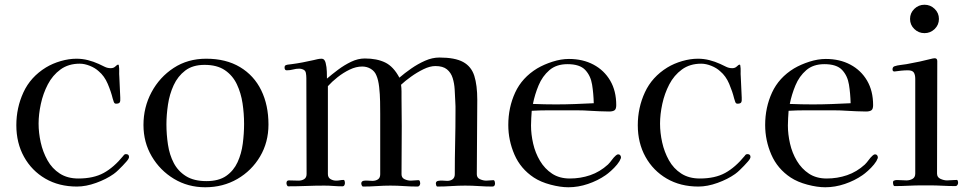

<svg xmlns="http://www.w3.org/2000/svg" viewBox="-20 -787 4094 811"><path d="M525 -124Q525 -117 514 -104.5Q503 -92 498 -87Q489 -78 480 -69Q471 -60 460 -52Q429 -30 386 -14.5Q343 1 305 1Q229 1 171.5 -32.5Q114 -66 81.5 -124.5Q49 -183 49 -258Q49 -332 79 -397Q109 -462 174 -502Q202 -519 236.5 -529Q271 -539 303 -539Q328 -539 351.5 -533Q375 -527 397 -517Q410 -511 422 -505Q434 -499 448 -499Q460 -499 467.5 -506.5Q475 -514 479 -514Q482 -514 482 -510Q484 -498 483.5 -486Q483 -474 484 -463Q485 -441 486 -419Q487 -397 488 -375V-372Q489 -361 486 -355Q483 -349 470 -349Q463 -349 460.5 -357Q458 -365 456 -371Q449 -400 435 -433Q421 -466 397 -486Q382 -500 359.5 -509Q337 -518 317 -518Q269 -518 235.5 -493.5Q202 -469 182 -430.5Q162 -392 152.5 -348Q143 -304 143 -265Q143 -226 152 -185.5Q161 -145 180.5 -110Q200 -75 232.5 -54Q265 -33 311 -33Q375 -33 418 -56.5Q461 -80 501 -129Q505 -136 512 -136Q525 -136 525 -124Z M1011 -264Q1011 -307 1004.5 -350.5Q998 -394 980.5 -431Q963 -468 930 -490.5Q897 -513 844 -513Q794 -513 762.5 -489Q731 -465 713.5 -427Q696 -389 689.5 -345Q683 -301 683 -262Q683 -219 689.5 -176Q696 -133 714 -98.5Q732 -64 765.5 -43Q799 -22 852 -22Q904 -22 935.5 -44Q967 -66 983.5 -102Q1000 -138 1005.5 -180.5Q1011 -223 1011 -264ZM1114 -261Q1114 -186 1078.5 -126Q1043 -66 982.5 -31Q922 4 847 4Q774 4 715 -31.5Q656 -67 621 -126.5Q586 -186 586 -259Q586 -334 620 -397.5Q654 -461 713.5 -500Q773 -539 851 -539Q935 -539 994 -503.5Q1053 -468 1083.5 -405.5Q1114 -343 1114 -261Z M2071 -13Q2071 1 2060 1Q2032 1 2003 -1Q1974 -3 1945 -3Q1916 -3 1886.5 -1Q1857 1 1828 1Q1824 1 1822.5 -4Q1821 -9 1821 -12Q1821 -21 1830.5 -23Q1840 -25 1851.5 -24Q1863 -23 1869 -23Q1883 -23 1892 -30Q1901 -37 1901 -51Q1901 -118 1902.5 -184Q1904 -250 1904 -316Q1904 -327 1904 -338Q1904 -349 1903 -360Q1902 -384 1900.5 -409.5Q1899 -435 1892 -457.5Q1885 -480 1868 -494Q1851 -508 1819 -508Q1796 -508 1768.5 -494.5Q1741 -481 1716 -463Q1691 -445 1674 -429Q1676 -415 1676 -400.5Q1676 -386 1676 -372Q1676 -343 1676.5 -313.5Q1677 -284 1677 -255Q1677 -204 1676.5 -153Q1676 -102 1676 -51Q1676 -36 1689 -30Q1702 -24 1715 -24Q1723 -24 1731.5 -25Q1740 -26 1747 -26Q1752 -26 1753.5 -21Q1755 -16 1755 -13Q1755 -8 1752 -3.5Q1749 1 1743 1Q1715 1 1686.5 -1Q1658 -3 1629 -3Q1601 -3 1572 -1Q1543 1 1514 1Q1510 1 1508 -4Q1506 -9 1506 -12Q1506 -20 1514 -23Q1522 -25 1533.5 -24Q1545 -23 1553 -23Q1567 -23 1576.5 -29.5Q1586 -36 1586 -51V-306Q1586 -327 1585.5 -358Q1585 -389 1581.5 -419.5Q1578 -450 1570 -468Q1563 -486 1546.5 -496Q1530 -506 1510 -506Q1484 -506 1457 -493Q1430 -480 1406 -461Q1382 -442 1365 -423V-52Q1365 -37 1376 -30.5Q1387 -24 1400 -24Q1408 -24 1416 -25.5Q1424 -27 1431 -27Q1435 -27 1436 -21.5Q1437 -16 1437 -14Q1437 -9 1434.5 -4.5Q1432 0 1426 0Q1407 0 1388 -1.5Q1369 -3 1350 -3Q1312 -3 1274 -1.5Q1236 0 1198 0Q1194 0 1192 -5Q1190 -10 1190 -13Q1190 -25 1200 -25Q1211 -25 1221 -24.5Q1231 -24 1241 -24Q1255 -24 1265 -30.5Q1275 -37 1275 -52Q1275 -153 1274.5 -254.5Q1274 -356 1274 -457Q1274 -468 1272 -479Q1270 -490 1259 -494Q1252 -497 1244 -497Q1231 -497 1218 -493.5Q1205 -490 1191 -490Q1182 -490 1182 -502Q1182 -510 1188 -512Q1193 -514 1199.5 -514.5Q1206 -515 1212 -516Q1235 -519 1258.5 -523.5Q1282 -528 1304 -533Q1312 -535 1321 -537Q1330 -539 1339 -539Q1351 -539 1355.5 -521.5Q1360 -504 1360.5 -484Q1361 -464 1361 -455Q1382 -473 1408 -492.5Q1434 -512 1463 -526Q1492 -540 1521 -540Q1572 -540 1607 -523Q1642 -506 1667 -459Q1689 -478 1717 -497.5Q1745 -517 1775.5 -530.5Q1806 -544 1836 -544Q1902 -544 1936.5 -525Q1971 -506 1983.5 -466.5Q1996 -427 1996 -365Q1996 -287 1995 -208.5Q1994 -130 1994 -51Q1994 -36 2007.5 -30Q2021 -24 2034 -24Q2042 -24 2049.5 -25Q2057 -26 2064 -26Q2068 -26 2069.5 -21Q2071 -16 2071 -13Z M2488 -351Q2487 -392 2481 -429.5Q2475 -467 2452 -491.5Q2429 -516 2377 -516Q2330 -516 2300.5 -490.5Q2271 -465 2255 -426.5Q2239 -388 2231 -348Q2256 -347 2280 -346.5Q2304 -346 2328 -346Q2368 -346 2408 -347.5Q2448 -349 2488 -351ZM2603 -122Q2603 -117 2601 -116Q2598 -106 2586.5 -92Q2575 -78 2561 -65.5Q2547 -53 2538 -47Q2505 -24 2463.5 -10Q2422 4 2381 4Q2347 4 2305.5 -7Q2264 -18 2235 -37Q2179 -74 2153 -134Q2127 -194 2127 -259Q2127 -333 2156 -396Q2185 -459 2249 -498Q2278 -515 2314 -526.5Q2350 -538 2383 -538Q2442 -538 2487 -514Q2532 -490 2557.5 -446.5Q2583 -403 2583 -343Q2583 -326 2575.5 -321Q2568 -316 2553 -316Q2533 -316 2513 -317Q2493 -318 2473 -319Q2445 -321 2417.5 -321Q2390 -321 2362 -321Q2328 -321 2294 -321Q2260 -321 2226 -319Q2225 -303 2224 -288Q2223 -273 2223 -257Q2223 -220 2232 -180.5Q2241 -141 2261 -107.5Q2281 -74 2312 -53.5Q2343 -33 2387 -33Q2432 -33 2473 -47Q2514 -61 2548 -92Q2557 -101 2564.5 -111.5Q2572 -122 2581 -130Q2586 -135 2592 -135Q2597 -135 2600 -131Q2603 -127 2603 -122Z M3150 -124Q3150 -117 3139 -104.5Q3128 -92 3123 -87Q3114 -78 3105 -69Q3096 -60 3085 -52Q3054 -30 3011 -14.5Q2968 1 2930 1Q2854 1 2796.5 -32.5Q2739 -66 2706.5 -124.5Q2674 -183 2674 -258Q2674 -332 2704 -397Q2734 -462 2799 -502Q2827 -519 2861.5 -529Q2896 -539 2928 -539Q2953 -539 2976.5 -533Q3000 -527 3022 -517Q3035 -511 3047 -505Q3059 -499 3073 -499Q3085 -499 3092.5 -506.5Q3100 -514 3104 -514Q3107 -514 3107 -510Q3109 -498 3108.5 -486Q3108 -474 3109 -463Q3110 -441 3111 -419Q3112 -397 3113 -375V-372Q3114 -361 3111 -355Q3108 -349 3095 -349Q3088 -349 3085.5 -357Q3083 -365 3081 -371Q3074 -400 3060 -433Q3046 -466 3022 -486Q3007 -500 2984.5 -509Q2962 -518 2942 -518Q2894 -518 2860.5 -493.5Q2827 -469 2807 -430.5Q2787 -392 2777.5 -348Q2768 -304 2768 -265Q2768 -226 2777 -185.5Q2786 -145 2805.5 -110Q2825 -75 2857.5 -54Q2890 -33 2936 -33Q3000 -33 3043 -56.5Q3086 -80 3126 -129Q3130 -136 3137 -136Q3150 -136 3150 -124Z M3573 -351Q3572 -392 3566 -429.5Q3560 -467 3537 -491.5Q3514 -516 3462 -516Q3415 -516 3385.5 -490.5Q3356 -465 3340 -426.5Q3324 -388 3316 -348Q3341 -347 3365 -346.5Q3389 -346 3413 -346Q3453 -346 3493 -347.5Q3533 -349 3573 -351ZM3688 -122Q3688 -117 3686 -116Q3683 -106 3671.5 -92Q3660 -78 3646 -65.5Q3632 -53 3623 -47Q3590 -24 3548.5 -10Q3507 4 3466 4Q3432 4 3390.5 -7Q3349 -18 3320 -37Q3264 -74 3238 -134Q3212 -194 3212 -259Q3212 -333 3241 -396Q3270 -459 3334 -498Q3363 -515 3399 -526.5Q3435 -538 3468 -538Q3527 -538 3572 -514Q3617 -490 3642.5 -446.5Q3668 -403 3668 -343Q3668 -326 3660.5 -321Q3653 -316 3638 -316Q3618 -316 3598 -317Q3578 -318 3558 -319Q3530 -321 3502.5 -321Q3475 -321 3447 -321Q3413 -321 3379 -321Q3345 -321 3311 -319Q3310 -303 3309 -288Q3308 -273 3308 -257Q3308 -220 3317 -180.5Q3326 -141 3346 -107.5Q3366 -74 3397 -53.5Q3428 -33 3472 -33Q3517 -33 3558 -47Q3599 -61 3633 -92Q3642 -101 3649.5 -111.5Q3657 -122 3666 -130Q3671 -135 3677 -135Q3682 -135 3685 -131Q3688 -127 3688 -122Z M4027 -15Q4027 -10 4024 -5.5Q4021 -1 4016 -1Q3988 -1 3960.5 -2.5Q3933 -4 3904 -4H3877Q3847 -4 3817.5 -2.5Q3788 -1 3759 -1Q3755 -1 3753.5 -6Q3752 -11 3752 -14Q3752 -19 3753 -21.5Q3754 -24 3759 -25Q3764 -27 3770.5 -26.5Q3777 -26 3783 -26Q3790 -26 3796 -25.5Q3802 -25 3809 -25Q3823 -25 3834.5 -31.5Q3846 -38 3846 -54V-454Q3846 -471 3840 -480.5Q3834 -490 3815 -490Q3801 -490 3786.5 -488.5Q3772 -487 3758 -485Q3750 -485 3750 -494Q3750 -504 3758 -507Q3770 -511 3783.5 -512.5Q3797 -514 3809 -516Q3837 -521 3865 -527Q3893 -533 3920 -540Q3923 -541 3928 -541Q3939 -541 3939 -529Q3939 -411 3938.5 -292Q3938 -173 3938 -54Q3938 -38 3952.5 -31.5Q3967 -25 3980 -25Q3990 -25 4000.5 -26Q4011 -27 4021 -27Q4025 -27 4026 -22Q4027 -17 4027 -15ZM3946 -707Q3946 -682 3928 -664.5Q3910 -647 3885 -647Q3860 -647 3842 -664.5Q3824 -682 3824 -707Q3824 -732 3842 -749.5Q3860 -767 3885 -767Q3910 -767 3928 -749.5Q3946 -732 3946 -707Z"/></svg>

Font: Kaisei Decol
Style: Regular
Weight: 400
Designer: Font-Kai, 金井和夫
Foundry: KAZUO KANAI
Version: Version 5.003